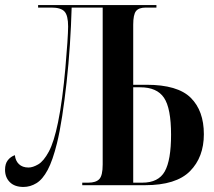

<svg xmlns="http://www.w3.org/2000/svg" viewBox="-20 -734 850 761"><path d="M73 7Q38 7 19 -12Q0 -31 0 -61Q0 -85 11 -99Q22 -113 39 -119Q41 -97 55 -83.5Q69 -70 93 -70Q110 -70 131.5 -82.5Q153 -95 173.5 -133Q194 -171 210 -249Q219 -292 226.5 -349Q234 -406 239 -462.5Q244 -519 247 -564Q250 -609 250 -629Q250 -673 235.5 -688.5Q221 -704 184 -704H131V-714H600V-704H558Q530 -704 519 -690Q508 -676 508 -636V-398H561Q684 -398 736 -346.5Q788 -295 788 -202Q788 -111 733 -55.5Q678 0 555 0H306V-10H330Q360 -10 373.5 -24Q387 -38 387 -82V-704H264Q262 -632 257 -556Q252 -480 244 -408Q236 -336 226.5 -274Q217 -212 206 -167Q189 -98 169 -60.5Q149 -23 124.5 -8Q100 7 73 7ZM544 -10Q608 -10 633 -54.5Q658 -99 658 -200Q658 -305 630 -346.5Q602 -388 536 -388H508V-10Z"/></svg>

Font: Noto Serif Display Condensed SemiBold
Style: Regular
Weight: 600
Width: 3
Designer: Monotype Design Team
Foundry: Monotype Imaging Inc.
Version: Version 2.009